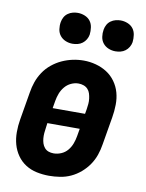

<svg xmlns="http://www.w3.org/2000/svg" viewBox="-85 -813 671 882"><g transform="rotate(10 250.0 -372.0)"><path d="M205 8Q176 8 147.5 2Q119 -4 95.5 -19Q72 -34 56 -57Q40 -80 32.5 -107Q25 -134 25 -164Q25 -194 30 -223L52 -353Q56 -379 64.5 -403.5Q73 -428 88 -450.5Q103 -473 124.5 -490.5Q146 -508 170 -519Q194 -530 219.5 -535.5Q245 -541 271 -541Q300 -541 328 -533.5Q356 -526 379.5 -511Q403 -496 419.5 -473Q436 -450 443.5 -423Q451 -396 450.5 -366Q450 -336 445 -307L423 -177Q419 -151 410.5 -126.5Q402 -102 387 -80Q372 -58 351 -40Q330 -22 306 -11Q282 0 256 4Q230 8 205 8ZM168 -301H319L323 -324Q325 -336 326 -348.5Q327 -361 325.5 -373Q324 -385 320.5 -396.5Q317 -408 309 -416.5Q301 -425 289.5 -429Q278 -433 266 -433Q248 -433 231 -425Q214 -417 202 -402.5Q190 -388 183.5 -371Q177 -354 174 -336ZM208 -97Q226 -97 243.5 -104.5Q261 -112 273 -126.5Q285 -141 291.5 -158.5Q298 -176 301 -194L307 -229H156L153 -206Q151 -194 150 -181.5Q149 -169 150 -157Q151 -145 154.5 -134Q158 -123 165.5 -114Q173 -105 184 -101Q195 -97 208 -97ZM406 -608Q389 -608 373.5 -614.5Q358 -621 348 -633.5Q338 -646 335.5 -663Q333 -680 336 -697Q338 -709 344 -720Q350 -731 360.5 -738.5Q371 -746 383 -749Q395 -752 406 -752Q423 -752 439 -745.5Q455 -739 464.5 -726.5Q474 -714 476.5 -697Q479 -680 477 -663Q475 -651 468.5 -640Q462 -629 452 -621.5Q442 -614 430 -611Q418 -608 406 -608ZM206 -608Q189 -608 173.5 -614.5Q158 -621 148 -633.5Q138 -646 135.5 -663Q133 -680 136 -697Q138 -709 144 -720Q150 -731 160.5 -738.5Q171 -746 183 -749Q195 -752 206 -752Q223 -752 239 -745.5Q255 -739 264.5 -726.5Q274 -714 276.5 -697Q279 -680 277 -663Q275 -651 268.5 -640Q262 -629 252 -621.5Q242 -614 230 -611Q218 -608 206 -608Z"/></g></svg>

Font: Iosevka Curly XBdObl
Style: Regular
Weight: 800
Italic angle: -9°
Monospace: yes
Designer: Belleve Invis
Foundry: Belleve Invis
Version: Version 11.1.0; ttfautohint (v1.8.3)